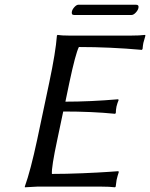

<svg xmlns="http://www.w3.org/2000/svg" viewBox="-20 -797 641 820"><path d="M541 -732.9H296.9Q283.7 -732.9 287.1 -748Q289.1 -757.3 298.1 -767.1Q307.1 -776.9 315.4 -776.9H560.1Q574.2 -776.9 571.3 -763.2Q569.3 -753.4 559.8 -743.2Q550.3 -732.9 541 -732.9ZM224.6 -200.2Q199.2 -81.5 201.7 -54.2Q261.2 -54.2 332 -57.1Q402.8 -60.1 444.3 -63L485.8 -65.9L487.3 -62Q481.9 -45.9 478 -28.8Q478 -27.8 474.1 0L471.2 2.9Q447.8 0 412.1 0H139.2L86.4 2.9L85.9 0Q110.4 -67.9 138.7 -200.2L190.4 -444.8Q217.8 -574.2 223.1 -645L225.6 -647.9Q242.2 -645 275.9 -645H539.1Q575.2 -645 599.6 -647.9L601.1 -645Q593.3 -617.7 592.3 -613.8Q590.3 -604 588.9 -587.9L585.9 -584Q450.2 -596.2 316.9 -596.2Q302.7 -568.4 276.4 -444.8L259.3 -362.8Q364.3 -362.8 484.4 -373L486.8 -370.1Q481 -356.4 477.5 -341.8Q474.6 -326.7 474.6 -314L471.2 -311Q375 -320.8 250 -320.8Z"/></svg>

Font: Linux Biolinum
Style: Italic
Weight: 400
Italic angle: -12°
Designer: Philipp H. Poll
Foundry: Philipp H. Poll
Version: Version 1.1.3 ; ttfautohint (v0.9)